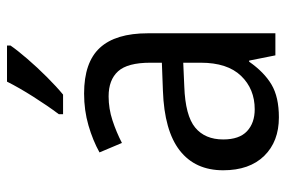

<svg xmlns="http://www.w3.org/2000/svg" viewBox="-154 -652 816 548"><g transform="rotate(-90 254.0 -378.0)"><path d="M261 -546Q350 -546 391.5 -501Q433 -456 433 -364V0H370L355 -75H352Q322 -32 286.5 -11Q251 10 193 10Q124 10 83 -32Q42 -74 42 -149Q42 -229 98.5 -273Q155 -317 269 -321L349 -324V-357Q349 -422 324.5 -449Q300 -476 253 -476Q218 -476 184.5 -465Q151 -454 120 -438L93 -502Q127 -521 170 -533.5Q213 -546 261 -546ZM281 -260Q198 -257 164 -229Q130 -201 130 -149Q130 -103 153.5 -81Q177 -59 216 -59Q274 -59 311.5 -98Q349 -137 349 -213V-263ZM398 -756Q385 -737 360.5 -708.5Q336 -680 308 -652Q280 -624 258 -606H202V-618Q226 -650 252 -691Q278 -732 295 -766H398Z"/></g></svg>

Font: Noto Sans Gurmukhi UI SemiCondensed
Style: Regular
Weight: 400
Width: 4
Designer: Jelle Bosma - Monotype Design Team
Foundry: Monotype Imaging Inc.
Version: Version 2.004; ttfautohint (v1.8.4.7-5d5b)